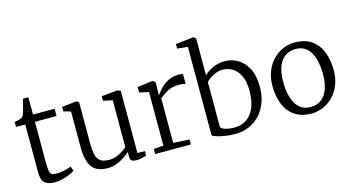

<svg xmlns="http://www.w3.org/2000/svg" viewBox="-87 -1168 2789 1527"><g transform="rotate(-15 1307.0 -404.0)"><path d="M203 11Q153.5 11 124.8 -12Q96 -35 96 -101V-495H20V-535Q29 -537 41 -539.8Q53 -542.5 63.5 -545.5Q74 -548.5 78 -551Q83.5 -554.5 87.2 -558.5Q91 -562.5 94.2 -568.2Q97.5 -574 100.5 -582.5Q105 -594.5 111.2 -618.5Q117.5 -642.5 123.2 -665.2Q129 -688 131 -697H176V-555H354V-495H176V-172Q176 -116.5 180.2 -91.5Q184.5 -66.5 198 -59.8Q211.5 -53 239 -53Q270 -53 305.8 -61.5Q341.5 -70 358 -78L371 -40Q356.5 -29 329.2 -17.2Q302 -5.5 268.8 2.8Q235.5 11 203 11Z M877 9Q853 9 840 0.8Q827 -7.5 827 -33V-72Q807 -54 777.8 -34.8Q748.5 -15.5 714.2 -2.2Q680 11 644 11Q552 11 513.2 -40.5Q474.5 -92 474.5 -206V-500L415.5 -517V-554L536.5 -567H537.5L555.5 -555V-218Q555.5 -158.5 564.5 -121.5Q573.5 -84.5 598 -67.2Q622.5 -50 669 -50Q700.5 -50 728.5 -60.5Q756.5 -71 779.5 -85.8Q802.5 -100.5 818 -114V-500L742 -517V-554L875 -567H876L899 -555V-44H961L960 -6Q943.5 -1.5 923.5 3.8Q903.5 9 877 9Z M1033.5 0V-42L1113.5 -48V-489L1036.5 -506V-551L1163.5 -567H1165.5L1184.5 -551V-535L1182.5 -446H1184.5Q1189 -451 1202.8 -469.2Q1216.5 -487.5 1240.2 -509Q1264 -530.5 1298 -546.2Q1332 -562 1376.5 -562Q1391 -562 1398.8 -560.8Q1406.5 -559.5 1411.5 -558V-474Q1408.5 -476.5 1394.8 -479.8Q1381 -483 1360.5 -483Q1314 -483 1282.8 -470.8Q1251.5 -458.5 1230.8 -442.5Q1210 -426.5 1194.5 -415V-49L1327.5 -41V0Z M1419 -765V-802L1565 -819H1567L1586 -805V-501Q1603.5 -517.5 1628.5 -533.5Q1653.5 -549.5 1685.8 -559.8Q1718 -570 1757 -570Q1813 -570 1863 -542Q1913 -514 1944.5 -454Q1976 -394 1976 -298Q1976 -234 1956.2 -178Q1936.5 -122 1899.2 -79.5Q1862 -37 1809.2 -13Q1756.5 11 1691 11Q1645.5 11 1605.5 4.2Q1565.5 -2.5 1538.5 -11.5Q1511.5 -20.5 1505 -27V-756ZM1724 -509Q1692.5 -509 1665.5 -498.2Q1638.5 -487.5 1618 -472.5Q1597.5 -457.5 1586 -445V-75Q1593.5 -58 1627 -49Q1660.5 -40 1698 -40Q1755.5 -40 1797.8 -68.5Q1840 -97 1863.5 -151.5Q1887 -206 1888 -284Q1889.5 -363 1866.8 -412.8Q1844 -462.5 1806.2 -485.8Q1768.5 -509 1724 -509Z M2074 -281Q2074 -349.5 2095.8 -403Q2117.5 -456.5 2154.5 -493.8Q2191.5 -531 2237.2 -550.5Q2283 -570 2331 -570Q2420.5 -570 2474.8 -529.8Q2529 -489.5 2553.5 -423Q2578 -356.5 2578 -278Q2578 -210 2556.2 -156.2Q2534.5 -102.5 2497.5 -65.2Q2460.5 -28 2414.8 -8.5Q2369 11 2321 11Q2254 11 2206.8 -12.2Q2159.5 -35.5 2130.2 -76Q2101 -116.5 2087.5 -169.2Q2074 -222 2074 -281ZM2326 -41Q2376.5 -41 2412.5 -67Q2448.5 -93 2467.8 -144.5Q2487 -196 2487 -272Q2487 -321.5 2478.2 -366Q2469.5 -410.5 2450.8 -444.8Q2432 -479 2401.5 -498.5Q2371 -518 2327 -518Q2276 -518 2239.8 -492Q2203.5 -466 2184.2 -414.8Q2165 -363.5 2165 -287Q2165 -237 2174 -192.5Q2183 -148 2202 -113.8Q2221 -79.5 2251.8 -60.2Q2282.5 -41 2326 -41Z"/></g></svg>

Font: Merriweather Light 18pt Light
Style: Regular
Weight: 300
Version: Version 2.100